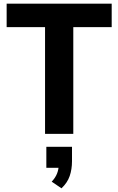

<svg xmlns="http://www.w3.org/2000/svg" viewBox="-20 -725 640 1040"><path d="M224 0V-578H16V-705H585V-578H377V0ZM313 295 260 259Q280 238 289 215Q298 192 298 168L326 184H231V70H370V148Q370 192 357.5 228.5Q345 265 313 295Z"/></svg>

Font: Nunito Sans 10pt SemiCondensed ExtraBold
Style: Regular
Weight: 800
Width: 4
Designer: Vernon Adams
Foundry: Vernon Adams
Version: Version 3.101;gftools[0.9.27]